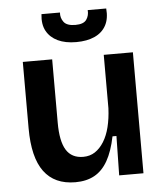

<svg xmlns="http://www.w3.org/2000/svg" viewBox="-53 -768 707 827"><g transform="rotate(-5 301.0 -354.0)"><path d="M240 13Q150 13 104.5 -48.5Q59 -110 59 -236V-523H186V-249Q186 -169 209.5 -131Q233 -93 283 -93Q312 -93 334 -107.5Q356 -122 372.5 -148.5Q389 -175 398 -211.5Q407 -248 409 -292V-523H535V-219V0H430L433 -170H416Q403 -106 380 -65.5Q357 -25 322.5 -6Q288 13 240 13ZM157 -721H237Q235 -698 248.5 -680Q262 -662 299 -662Q334 -662 346.5 -679.5Q359 -697 357 -721H437Q441 -677 425 -647.5Q409 -618 376 -603Q343 -588 296 -588Q249 -588 216.5 -603.5Q184 -619 168 -648Q152 -677 157 -721Z"/></g></svg>

Font: Bricolage Grotesque 24pt SemiBold
Style: Regular
Weight: 600
Designer: Mathieu Triay
Foundry: Atelier Triay
Version: Version 1.001;gftools[0.9.33.dev8+g029e19f]